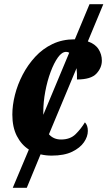

<svg xmlns="http://www.w3.org/2000/svg" viewBox="-20 -734 514 918"><path d="M41 164 118 -19Q82 -42 60.5 -84Q39 -126 39 -186Q39 -231 51.5 -280.5Q64 -330 88.5 -377Q113 -424 148.5 -462.5Q184 -501 231 -523.5Q278 -546 336 -546H338L408 -714H474L400 -536Q435 -524 451 -499Q467 -474 467 -444Q467 -410 441 -382Q415 -354 348 -354Q349 -383 346 -408L214 -92Q236 -67 272 -67Q316 -67 342 -93Q368 -119 386 -149Q400 -135 400 -108Q400 -81 381.5 -54Q363 -27 325 -8.5Q287 10 227 10Q199 10 174 4L108 164ZM187 -197Q187 -190 187 -185L311 -482Q304 -486 296 -486Q276 -486 257 -459.5Q238 -433 222 -390Q206 -347 196.5 -296.5Q187 -246 187 -197Z"/></svg>

Font: Noto Serif ExtraCondensed ExtraBold
Style: Italic
Weight: 800
Width: 2
Italic angle: -12°
Designer: Monotype Design Team
Foundry: Monotype Imaging Inc.
Version: Version 2.013